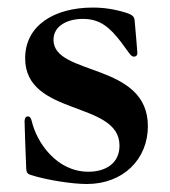

<svg xmlns="http://www.w3.org/2000/svg" viewBox="-20 -465 443 500"><path d="M307.2 -432.2C277 -441.4 250 -445.3 221.6 -445.3C121.4 -445.3 45.5 -398.8 45.5 -313.2C45.5 -161.2 291.2 -203.5 291.2 -85.9C291.2 -38.4 253.6 -17.8 210.2 -17.8C126.8 -17.8 75.6 -94.8 62.9 -148.8C61.1 -155.5 58.9 -161.9 52.6 -161.9C44.7 -161.9 44 -153.1 44 -148.1C44 -137.4 46.5 -71 48.3 -25.9C49 -14.2 52.9 -11.7 60.7 -9.2C101.9 3.9 168 14.2 206 14.2C300.8 14.2 365.1 -50.4 365.1 -136.4C365.1 -303.6 119.3 -266.3 119.3 -361.2C119.3 -398.1 155.9 -415.8 196 -415.8C240.8 -415.8 266 -393.5 295.5 -355.1C316.1 -327.8 320.3 -317.5 328.8 -317.5C332 -317.5 337.7 -318.9 337.7 -327.1C337.7 -333.1 334.2 -369.3 330.6 -411.9C329.9 -423.7 320.7 -427.9 307.2 -432.2Z"/></svg>

Font: Margiela Serif Medium
Style: Regular
Weight: 500
Designer: Andreas Faust, Stefan Endress
Version: Version 1.002;FEAKit 1.0